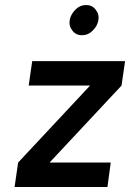

<svg xmlns="http://www.w3.org/2000/svg" viewBox="-20 -743 517 763"><path d="M371 -663Q375 -686 360 -705Q346 -723 323 -723Q298 -723 280 -705Q261 -686 257 -663Q253 -639 268 -621Q282 -603 305 -603Q330 -603 348 -621Q367 -639 371 -663ZM38 0H407L420 -97H177L463 -403L477 -500H108L94 -403H338L52 -97Z"/></svg>

Font: Unageo
Style: Medium-Italic
Weight: 500
Designer: Richard Sepsi
Foundry: Richard Sepsi
Version: Version 2.000